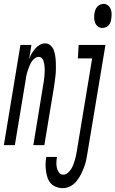

<svg xmlns="http://www.w3.org/2000/svg" viewBox="-62 -753 599 996"><path d="M469 -608Q456 -608 446 -615.5Q436 -623 431.5 -634.5Q427 -646 426.5 -659Q426 -672 428 -685Q430 -694 433 -702.5Q436 -711 442.5 -718Q449 -725 457.5 -729Q466 -733 475 -733Q488 -733 498 -725Q508 -717 512.5 -705.5Q517 -694 517 -681Q517 -668 515 -655Q514 -646 511 -637.5Q508 -629 502 -622Q496 -615 486.5 -611.5Q477 -608 469 -608ZM-42 0 44 -520H101L89 -446Q94 -461 102 -474.5Q110 -488 119.5 -499.5Q129 -511 143 -519.5Q157 -528 172 -528Q188 -528 200 -517.5Q212 -507 217 -493Q222 -479 224.5 -463Q227 -447 227.5 -431Q228 -415 228 -398.5Q228 -382 226.5 -366Q225 -350 222.5 -333.5Q220 -317 218 -301L168 0H111L162 -312Q164 -322 165.5 -332.5Q167 -343 168 -353.5Q169 -364 169.5 -374Q170 -384 170 -394Q170 -404 168.5 -414.5Q167 -425 164.5 -434Q162 -443 155.5 -450.5Q149 -458 138 -458Q130 -458 121.5 -452.5Q113 -447 107 -439.5Q101 -432 97 -424Q93 -416 89.5 -407.5Q86 -399 83 -390Q80 -381 77.5 -372.5Q75 -364 73.5 -355Q72 -346 71 -337L15 0ZM264 223Q246 223 229 216.5Q212 210 201 197.5Q190 185 184.5 168.5Q179 152 176.5 134Q174 116 174.5 97.5Q175 79 178 61H234Q231 75 230.5 89.5Q230 104 233 117.5Q236 131 244 142Q252 153 267 153Q279 153 289.5 144Q300 135 307 124Q314 113 318.5 101Q323 89 326.5 77Q330 65 332.5 52.5Q335 40 337 28L416 -450H342L346 -520H485L392 39Q389 59 385 78Q381 97 373.5 116Q366 135 357 153Q348 171 334.5 187.5Q321 204 302 213.5Q283 223 264 223Z"/></svg>

Font: Iosevka SS18
Style: Italic
Weight: 400
Italic angle: -9°
Monospace: yes
Designer: Belleve Invis
Foundry: Belleve Invis
Version: Version 25.1.1; ttfautohint (v1.8.4)